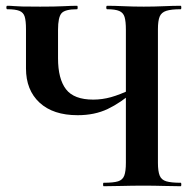

<svg xmlns="http://www.w3.org/2000/svg" viewBox="-20 -645 677 665"><path d="M416 -542Q416 -571 411.5 -586Q407 -601 393 -607Q379 -613 351 -613Q348 -613 348 -619Q348 -625 351 -625Q377 -625 409 -623.5Q441 -622 478 -622Q514 -622 547 -623.5Q580 -625 606 -625Q608 -625 608 -619Q608 -613 606 -613Q573 -613 556 -607.5Q539 -602 533 -587.5Q527 -573 527 -544V-81Q527 -52 533 -37Q539 -22 556 -17Q573 -12 606 -12Q608 -12 608 -6Q608 0 606 0Q580 0 547 -1Q514 -2 478 -2Q437 -2 402.5 -1Q368 0 339 0Q337 0 337 -6Q337 -12 339 -12Q373 -12 389 -17Q405 -22 410.5 -37Q416 -52 416 -81ZM444 -329Q398 -289 353 -267.5Q308 -246 249 -246Q164 -246 117 -289.5Q70 -333 70 -408V-544Q70 -573 65.5 -587.5Q61 -602 47 -607.5Q33 -613 5 -613Q2 -613 2 -619Q2 -625 5 -625Q18 -625 27.5 -624Q37 -623 56.5 -622.5Q76 -622 119 -622Q172 -622 200 -623.5Q228 -625 247 -625Q249 -625 249 -619Q249 -613 247 -613Q205 -613 193 -599Q181 -585 181 -542V-443Q181 -372 208.5 -336Q236 -300 303 -300Q334 -300 364.5 -308.5Q395 -317 435 -336Z"/></svg>

Font: Cormorant Infant Light
Style: Regular
Weight: 300
Designer: Christian Thalmann (Catharsis Fonts)
Foundry: Catharsis Fonts
Version: Version 4.001